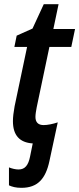

<svg xmlns="http://www.w3.org/2000/svg" viewBox="-20 -680 380 921"><path d="M83 221C161 221 199 177 217 93L257 -93C233 -85 208 -80 189 -80C163 -80 150 -94 150 -119C150 -132 153 -149 156 -165L217 -455H322L340 -541H236L261 -660H190L136 -543L60 -509L49 -455H110L50 -170C45 -142 42 -119 42 -99C42 -31 74 4 137 8L124 72C116 111 101 133 69 133C55 133 38 129 23 123V209C38 216 56 221 83 221Z"/></svg>

Font: Noto Sans Display SemiCondensed Medium
Style: Italic
Weight: 500
Width: 4
Italic angle: -12°
Designer: Monotype Design Team
Foundry: Monotype Imaging Inc.
Version: Version 1.900